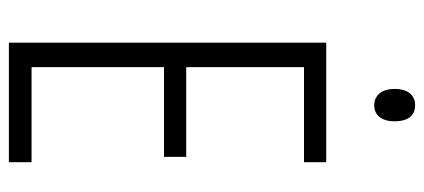

<svg xmlns="http://www.w3.org/2000/svg" viewBox="-281 -673 954 432"><g transform="rotate(90 196.0 -457.0)"><path d="M217 -914C192 -914 180 -895 180 -868C180 -841 193 -822 217 -822C240 -822 253 -840 253 -868C253 -895 242 -914 217 -914ZM345 0V-51H131V-349H333V-399H131V-664H345V-714H76V0Z"/></g></svg>

Font: Noto Sans Armenian ExtraCondensed Light
Style: Regular
Weight: 300
Width: 2
Designer: Monotype Design Team
Foundry: Monotype Imaging Inc.
Version: Version 2.008